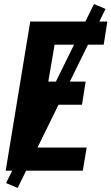

<svg xmlns="http://www.w3.org/2000/svg" viewBox="-20 -841 549 946"><path d="M8 0 129 -735H509L491 -621H249L218 -439H402L384 -325H200L165 -114H407L388 0ZM67 85 10 61 443 -821 500 -797Z"/></svg>

Font: Iosevka Heavy Oblique
Style: Regular
Weight: 900
Italic angle: -9°
Monospace: yes
Designer: Belleve Invis
Foundry: Belleve Invis
Version: Version 32.5.0; ttfautohint (v1.8.4)